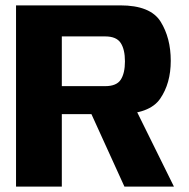

<svg xmlns="http://www.w3.org/2000/svg" viewBox="-20 -695 703 715"><path d="M39.7 0H210.2V-269.9H420.9Q536.6 -269.9 576.3 -327.2Q615.9 -384.5 615.9 -468.6Q615.9 -553.8 578.1 -614.4Q540.3 -675 427.8 -675H39.7ZM443.4 0H627.8L468.9 -321.5L300.2 -314.5ZM210.2 -374.2V-559.4H371.7Q413.5 -559.4 429.4 -535.1Q445.3 -510.9 445.3 -466.4Q445.3 -422.4 429.7 -398.3Q414 -374.2 371.7 -374.2Z"/></svg>

Font: Anybody Thin
Style: Regular
Weight: 100
Designer: Tyler Finck
Foundry: Etcetera Type Company
Version: Version 1.114;gftools[0.9.25]